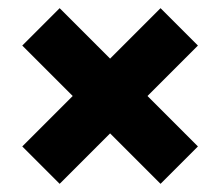

<svg xmlns="http://www.w3.org/2000/svg" viewBox="-20 -615 539 470"><path d="M126 -165 34.5 -256.5 158 -380 34.5 -503.5 126 -595 249.5 -471.5 373 -595 464.5 -503.5 341 -380 464.5 -256.5 373 -165 249.5 -288.5Z"/></svg>

Font: Encode Sans Condensed ExtraBold
Style: Regular
Weight: 800
Width: 3
Designer: Multiple Designers
Foundry: Impallari Type
Version: Version 3.000; ttfautohint (v1.8.3) -l 8 -r 50 -G 200 -x 14 